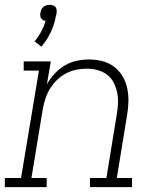

<svg xmlns="http://www.w3.org/2000/svg" viewBox="-35 -774 655 794"><path d="M136 -581 108 -603Q124 -622 135.5 -643.5Q147 -665 154 -688Q148 -688 143 -691Q138 -694 135 -698.5Q132 -703 131.5 -709Q131 -715 132 -721Q133 -727 136 -734Q139 -741 144.5 -745.5Q150 -750 157 -752Q164 -754 171 -754Q178 -754 184 -752Q190 -750 194 -745.5Q198 -741 199 -734Q200 -727 199 -721V-719L196 -707Q190 -673 175 -641Q160 -609 136 -581ZM-15 0V-38H52L126 -482H63V-520H175L159 -425Q172 -449 191 -469.5Q210 -490 233 -503.5Q256 -517 282 -522.5Q308 -528 334 -528Q362 -528 389 -521Q416 -514 437.5 -497.5Q459 -481 472.5 -457.5Q486 -434 491.5 -407Q497 -380 496 -351.5Q495 -323 490 -294L448 -38H511V0H337V-38H405L448 -301Q452 -324 453 -347Q454 -370 449.5 -391.5Q445 -413 435 -432.5Q425 -452 408 -465Q391 -478 369 -484Q347 -490 324 -490Q302 -490 280 -485.5Q258 -481 238 -470.5Q218 -460 201 -443.5Q184 -427 172 -407.5Q160 -388 153 -366.5Q146 -345 142 -323L95 -38H158V0Z"/></svg>

Font: Iosevka Etoile XLtObl
Style: Regular
Weight: 200
Italic angle: -9°
Designer: Belleve Invis
Foundry: Belleve Invis
Version: Version 15.5.2; ttfautohint (v1.8.4)